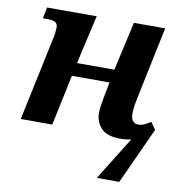

<svg xmlns="http://www.w3.org/2000/svg" viewBox="-83 -613 849 900"><g transform="rotate(10 341.5 -163.0)"><path d="M565 4Q553 7 540.5 8.5Q528 10 514 10Q448 10 421 -20.5Q394 -51 394 -91Q394 -106 397 -126Q400 -146 404 -169L418 -241H239L188 0H38L120 -388Q125 -408 127 -425Q129 -442 129 -450Q129 -470 117 -476.5Q105 -483 76 -483H58L69 -536H305L252 -304H430L482 -536H631L563 -211Q557 -184 553 -160Q549 -136 549 -115Q549 -93 558.5 -81.5Q568 -70 584 -70Q600 -70 613 -76Q626 -82 643 -93L667 -59L544 210H437Z"/></g></svg>

Font: Noto Serif
Style: Italic
Weight: 400
Italic angle: -12°
Designer: Monotype Design Team
Foundry: Monotype Imaging Inc.
Version: Version 2.013